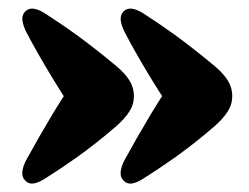

<svg xmlns="http://www.w3.org/2000/svg" viewBox="-20 -485 587 453"><path d="M528 -258.5Q528 -238.5 517.2 -221.8Q506.5 -205 486 -187Q460.5 -165 437.5 -147Q414.5 -129 393.8 -114.2Q373 -99.5 354.2 -87Q335.5 -74.5 318 -63.5Q302 -53.5 290.8 -52Q279.5 -50.5 271.5 -59Q263 -67.5 264.8 -80.8Q266.5 -94 274.5 -108.5Q288 -133 303.2 -159.8Q318.5 -186.5 337.2 -217.8Q356 -249 381 -286.5V-230Q356 -267.5 337 -298.8Q318 -330 302.8 -356.8Q287.5 -383.5 274.5 -408.5Q267 -423 265 -436Q263 -449 271.5 -458Q279.5 -466 291.2 -464.5Q303 -463 318 -453.5Q335 -442.5 353.5 -430Q372 -417.5 392.8 -402.5Q413.5 -387.5 436.5 -369.5Q459.5 -351.5 486 -329.5Q507 -312 517.5 -295Q528 -278 528 -258.5ZM296 -258.5Q296 -238.5 285.2 -221.8Q274.5 -205 254 -187Q228.5 -165 205.5 -147Q182.5 -129 161.8 -114.2Q141 -99.5 122.2 -87Q103.5 -74.5 86 -63.5Q70 -53.5 58.8 -52Q47.5 -50.5 39.5 -59Q31 -67.5 32.8 -80.8Q34.5 -94 42.5 -108.5Q56 -133 71.2 -159.8Q86.5 -186.5 105.2 -217.8Q124 -249 149 -286.5V-230Q124 -267.5 105 -298.8Q86 -330 70.8 -356.8Q55.5 -383.5 42.5 -408.5Q35 -423 33 -436Q31 -449 39.5 -458Q47.5 -466 59.2 -464.5Q71 -463 86 -453.5Q103 -442.5 121.5 -430Q140 -417.5 160.8 -402.5Q181.5 -387.5 204.5 -369.5Q227.5 -351.5 254 -329.5Q275 -312 285.5 -295Q296 -278 296 -258.5Z"/></svg>

Font: Fraunces 144pt S100 Black
Style: Regular
Weight: 900
Version: Version 1.000